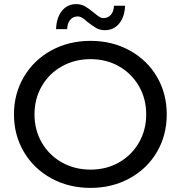

<svg xmlns="http://www.w3.org/2000/svg" viewBox="-20 -907 880 935"><path d="M48 -350Q48 -451 96.5 -533Q145 -615 230 -661.5Q315 -708 421 -708Q526 -708 611 -661.5Q696 -615 744 -533.5Q792 -452 792 -350Q792 -248 744 -166.5Q696 -85 611 -38.5Q526 8 421 8Q315 8 230 -38.5Q145 -85 96.5 -167Q48 -249 48 -350ZM692 -350Q692 -426 656.5 -487.5Q621 -549 559.5 -584Q498 -619 421 -619Q344 -619 281.5 -584Q219 -549 183.5 -487.5Q148 -426 148 -350Q148 -274 183.5 -212.5Q219 -151 281.5 -116Q344 -81 421 -81Q498 -81 559.5 -116Q621 -151 656.5 -212.5Q692 -274 692 -350ZM406 -800Q391 -814 380 -820.5Q369 -827 358 -827Q336 -827 322 -810.5Q308 -794 307 -765H253Q255 -821 281.5 -854Q308 -887 351 -887Q375 -887 393.5 -876.5Q412 -866 436 -846Q453 -832 463 -825.5Q473 -819 484 -819Q506 -819 520 -835Q534 -851 535 -879H589Q587 -825 560.5 -792.5Q534 -760 491 -760Q467 -760 449.5 -770Q432 -780 406 -800Z"/></svg>

Font: Idrija
Style: Regular
Weight: 500
Designer: Julieta Ulanovsky
Foundry: Julieta Ulanovsky
Version: Version 7.200